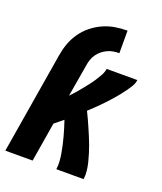

<svg xmlns="http://www.w3.org/2000/svg" viewBox="-136 -824 772 913"><g transform="rotate(20 250.0 -367.5)"><path d="M0 0 85 -513Q90 -544 100.5 -573.5Q111 -603 129.5 -630Q148 -657 174 -678Q200 -699 229.5 -712Q259 -725 289.5 -730Q320 -735 351 -735V-621Q336 -621 321 -618.5Q306 -616 292 -609.5Q278 -603 265.5 -593Q253 -583 244 -570Q235 -557 230 -542.5Q225 -528 223 -513L195 -349Q208 -362 220.5 -376.5Q233 -391 244.5 -405.5Q256 -420 267.5 -434.5Q279 -449 289 -464.5Q299 -480 308 -496Q317 -512 320 -530H475Q473 -513 464 -498Q455 -483 444.5 -468.5Q434 -454 423 -440Q412 -426 400 -412.5Q388 -399 376 -386Q364 -373 351.5 -360.5Q339 -348 326 -335.5Q313 -323 300 -311Q309 -293 317.5 -274.5Q326 -256 334 -237.5Q342 -219 350 -200Q358 -181 365 -162Q372 -143 378 -123.5Q384 -104 389 -84Q394 -64 396.5 -42.5Q399 -21 396 0H258Q261 -21 259.5 -41Q258 -61 254.5 -81Q251 -101 246.5 -120.5Q242 -140 237 -159Q232 -178 226 -197Q220 -216 214 -234Q203 -225 192.5 -216.5Q182 -208 171 -199L138 0Z"/></g></svg>

Font: Iosevka Curly Heavy Oblique
Style: Regular
Weight: 900
Italic angle: -9°
Monospace: yes
Designer: Belleve Invis
Foundry: Belleve Invis
Version: Version 11.1.0; ttfautohint (v1.8.3)